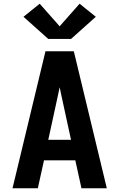

<svg xmlns="http://www.w3.org/2000/svg" viewBox="-20 -1010 640 1030"><path d="M47 0 64 -70 165 -490 224 -735H376L553 0H417L384 -150H216L183 0ZM361 -260 311 -490Q308 -503 305.5 -516Q303 -529 300 -542Q297 -529 294.5 -516Q292 -503 289 -490L239 -260ZM239 -801 106 -920 193 -990 300 -869 407 -990 494 -920 418 -852 361 -801Z"/></svg>

Font: Iosevka Custom XBdEx
Style: Regular
Weight: 800
Width: 7
Monospace: yes
Designer: Belleve Invis
Foundry: Belleve Invis
Version: Version 11.2.4; ttfautohint (v1.8.4)